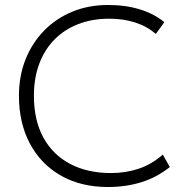

<svg xmlns="http://www.w3.org/2000/svg" viewBox="-20 -735 736 770"><path d="M413 15Q304.5 15 224.2 -30.8Q144 -76.5 100 -159Q56 -241.5 56 -351Q56 -430 82.2 -496.2Q108.5 -562.5 156.5 -611.8Q204.5 -661 269.8 -688Q335 -715 413 -715Q485 -715 542.2 -697Q599.5 -679 639 -646L605 -599Q568.5 -630 521.5 -645Q474.5 -660 418 -660Q350 -660 294.2 -638.5Q238.5 -617 198.8 -576.8Q159 -536.5 137.5 -479.5Q116 -422.5 116 -351Q116 -252.5 154 -183.2Q192 -114 261.5 -77.5Q331 -41 425 -41Q483.5 -41 535.8 -58.2Q588 -75.5 633 -115L661 -65Q608 -23 546.2 -4Q484.5 15 413 15Z"/></svg>

Font: Geologica Cursive Thin
Style: Regular
Weight: 250
Designer: Sindre Bremnes, Frode Helland
Foundry: Monokrom Skriftforlag AS
Version: Version 1.010;gftools[0.9.28]